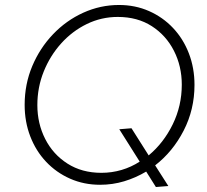

<svg xmlns="http://www.w3.org/2000/svg" viewBox="-20 -731 832 771"><path d="M606 20 567 -42Q525 -17 478.5 -3Q432 11 382 11Q317 11 261.5 -13.5Q206 -38 165 -81.5Q124 -125 101.5 -183.5Q79 -242 79 -310Q79 -393 109.5 -465.5Q140 -538 193 -593.5Q246 -649 314.5 -680Q383 -711 458 -711Q523 -711 578.5 -686.5Q634 -662 675 -618.5Q716 -575 738.5 -516.5Q761 -458 761 -390Q761 -291 717.5 -206.5Q674 -122 603 -67L656 16ZM387 -37Q429 -37 468 -48.5Q507 -60 541 -82L459 -212L508 -216L577 -107Q637 -157 673.5 -231.5Q710 -306 710 -391Q710 -465 678.5 -527Q647 -589 589.5 -626Q532 -663 453 -663Q387 -663 328.5 -634.5Q270 -606 225.5 -556.5Q181 -507 155.5 -443.5Q130 -380 130 -309Q130 -235 161.5 -173Q193 -111 251 -74Q309 -37 387 -37Z"/></svg>

Font: Red Hat Text VF
Style: Italic
Weight: 300
Italic angle: -12°
Designer: Pentagram, MCKL
Foundry: Pentagram, MCKL
Version: Version 1.023